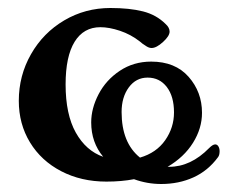

<svg xmlns="http://www.w3.org/2000/svg" viewBox="-20 -446 569 480"><path d="M518 -85Q523 -85 526 -80Q529 -75 529 -68Q529 -58 525 -53Q500 -19 463.5 -2.5Q427 14 383 14Q348 14 315 2Q284 8 246 8Q183 8 133 -18Q83 -44 55 -90Q27 -136 27 -194Q27 -257 57.5 -310.5Q88 -364 140.5 -395Q193 -426 256 -426Q304 -426 337.5 -417.5Q371 -409 394 -386Q404 -377 404 -367Q404 -356 387.5 -341Q371 -326 359 -326Q353 -326 346.5 -330Q340 -334 336 -337Q332 -340 330 -342Q307 -360 280 -369Q253 -378 231 -378Q189 -378 166.5 -341.5Q144 -305 144 -235Q144 -160 169.5 -114.5Q195 -69 238 -54Q208 -90 208 -140Q208 -175 226.5 -210.5Q245 -246 279.5 -269Q314 -292 358 -292Q418 -292 451.5 -254Q485 -216 485 -164Q485 -125 462.5 -89Q440 -53 399 -29H403Q457 -29 503 -76Q512 -85 518 -85ZM284 -166Q284 -89 330 -52Q371 -64 393 -95.5Q415 -127 415 -165Q415 -205 397 -228.5Q379 -252 349 -252Q320 -252 302 -227.5Q284 -203 284 -166Z"/></svg>

Font: EB Garamond SemiBold
Style: Regular
Weight: 600
Designer: Georg Duffner and Octavio Pardo
Foundry: Georg Duffner
Version: Version 1.000